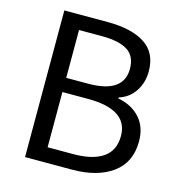

<svg xmlns="http://www.w3.org/2000/svg" viewBox="-108 -830 873 927"><g transform="rotate(15 328.5 -366.5)"><path d="M318 -733Q436 -733 503 -690Q570 -647 570 -554Q570 -498 541.5 -454.5Q513 -411 462 -395V-390Q531 -377 571.5 -332Q612 -287 612 -215Q612 -110 536.5 -55Q461 0 334 0H100V-733ZM479 -542Q479 -605 436.5 -632.5Q394 -660 306 -660H193V-421H302Q479 -421 479 -542ZM521 -218Q521 -350 321 -350H193V-74H321Q418 -74 469.5 -109.5Q521 -145 521 -218Z"/></g></svg>

Font: Noto Sans SC
Style: Regular
Weight: 400
Designer: Ryoko NISHIZUKA ____ (kana & ideographs); Paul D. Hunt (Latin, Greek & Cyrillic); Wenlong ZHANG ___ (bopomofo); Sandoll 
Foundry: Adobe Systems Incorporated
Version: Version 1.004